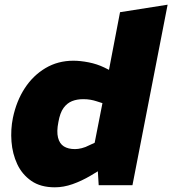

<svg xmlns="http://www.w3.org/2000/svg" viewBox="-20 -790 735 819"><path d="M214 9Q153 9 113.5 -18.5Q74 -46 53.5 -90Q33 -134 29 -186Q25 -238 35 -287Q50 -359 85.5 -413.5Q121 -468 174 -499.5Q227 -531 293 -531Q323 -531 358.5 -524Q394 -517 425 -502L493 -468L432 -425L492 -738L695 -770L545 0H401L395 -98L374 -131L417 -350L392 -358Q380 -362 366 -364.5Q352 -367 335 -367Q308 -367 287 -358.5Q266 -350 251 -329.5Q236 -309 229 -269Q221 -229 227.5 -203Q234 -177 252.5 -165.5Q271 -154 300 -154Q313 -154 329 -158Q345 -162 360 -170L386 -182L415 -70L367 -41Q328 -18 289.5 -4.5Q251 9 214 9Z"/></svg>

Font: REM ExtraBold
Style: Italic
Weight: 800
Italic angle: -11°
Designer: Octavio Pardo
Foundry: Ashler Design
Version: Version 1.005;gftools[0.9.28]